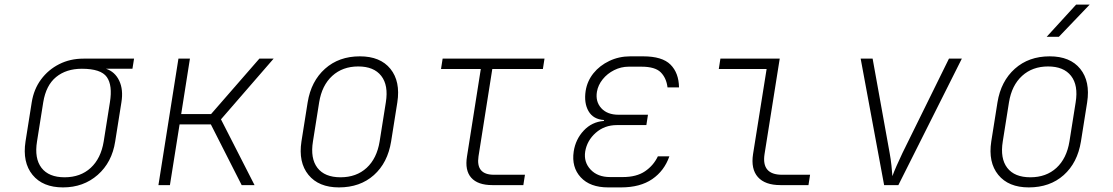

<svg xmlns="http://www.w3.org/2000/svg" viewBox="-20 -805 4840 835"><path d="M254 10Q166 10 121.5 -44.5Q77 -99 91 -190L118 -360Q127 -417 158.5 -459.5Q190 -502 237.5 -526Q285 -550 343 -550H563L556 -506H441Q480 -493 498.5 -454Q517 -415 508 -360L481 -190Q467 -99 405 -44.5Q343 10 254 10ZM261 -34Q330 -34 374.5 -75Q419 -116 431 -190L458 -360Q470 -434 444.5 -470Q419 -506 336 -506Q268 -506 224 -470Q180 -434 168 -360L141 -190Q129 -116 160.5 -75Q192 -34 261 -34Z M669 0 756 -550H806L768 -309H898L1108 -550H1170L941 -286L1087 0H1031L897 -264H761L719 0Z M1454 10Q1366 10 1321.5 -44.5Q1277 -99 1291 -190L1318 -360Q1333 -452 1393.5 -506Q1454 -560 1545 -560Q1634 -560 1678 -505.5Q1722 -451 1708 -360L1681 -190Q1666 -97 1606 -43.5Q1546 10 1454 10ZM1461 -34Q1530 -34 1574.5 -75Q1619 -116 1631 -190L1658 -360Q1670 -434 1638 -475Q1606 -516 1538 -516Q1470 -516 1425 -475Q1380 -434 1368 -360L1341 -190Q1329 -116 1360.5 -75Q1392 -34 1461 -34Z M2121 0Q2058 0 2029.5 -32Q2001 -64 2011 -125L2071 -505H1898L1905 -550H2348L2341 -505H2121L2061 -125Q2049 -45 2128 -45H2263L2256 0Z M2681 10H2625Q2546 10 2505.5 -34Q2465 -78 2475 -146Q2483 -199 2518.5 -237Q2554 -275 2606 -279L2607 -283Q2560 -286 2539.5 -321.5Q2519 -357 2527 -410Q2534 -453 2561 -486.5Q2588 -520 2630 -540Q2672 -560 2721 -560H2777Q2860 -560 2896 -524Q2932 -488 2933 -425H2883Q2878 -466 2853.5 -490.5Q2829 -515 2770 -515H2714Q2681 -515 2651 -500Q2621 -485 2601 -460Q2581 -435 2576 -406Q2569 -363 2595 -334.5Q2621 -306 2670 -306H2798L2791 -261H2663Q2609 -261 2571 -227.5Q2533 -194 2525 -146Q2518 -100 2548.5 -67.5Q2579 -35 2633 -35H2689Q2748 -35 2785 -60Q2822 -85 2841 -125H2891Q2869 -62 2816.5 -26Q2764 10 2681 10Z M3374 0Q3307 0 3276 -35Q3245 -70 3255 -135L3314 -505H3106L3113 -550H3371L3305 -135Q3291 -45 3381 -45H3503L3496 0Z M3825 0 3723 -550H3775L3849 -140Q3854 -113 3857 -84.5Q3860 -56 3861 -39Q3867 -56 3879.5 -84.5Q3892 -113 3905 -140L4107 -550H4163L3887 0Z M4454 10Q4366 10 4321.5 -44.5Q4277 -99 4291 -190L4318 -360Q4333 -452 4393.5 -506Q4454 -560 4545 -560Q4634 -560 4678 -505.5Q4722 -451 4708 -360L4681 -190Q4666 -97 4606 -43.5Q4546 10 4454 10ZM4461 -34Q4530 -34 4574.5 -75Q4619 -116 4631 -190L4658 -360Q4670 -434 4638 -475Q4606 -516 4538 -516Q4470 -516 4425 -475Q4380 -434 4368 -360L4341 -190Q4329 -116 4360.5 -75Q4392 -34 4461 -34ZM4532 -645 4660 -785H4719L4585 -645Z"/></svg>

Font: JetBrains Mono Thin
Style: Italic
Weight: 100
Italic angle: -9°
Monospace: yes
Designer: Philipp Nurullin, Konstantin Bulenkov
Foundry: JetBrains
Version: Version 2.305; ttfautohint (v1.8.4.7-5d5b)